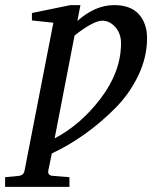

<svg xmlns="http://www.w3.org/2000/svg" viewBox="-116 -514 628 752"><path d="M156 180V218H-96V180L-44 175Q-23 173 -20 155L93 -425L9 -434V-463L160 -494H199L187 -432Q257 -494 331 -494Q396 -494 428 -458Q460 -422 460 -364Q460 -290 425.5 -218Q391 -146 334 -89Q277 -32 215 12Q153 56 87 87L73 155Q70 174 93 175ZM176 -375 98 28Q201 -26 279.5 -130Q358 -234 358 -345Q358 -383 335.5 -408Q313 -433 285 -433Q250 -433 176 -375Z"/></svg>

Font: Veleka
Style: Italic
Weight: 400
Italic angle: -12°
Designer: Stefan Peev, Context Ltd, 2016; SIL International, 1997-2014.
Foundry: Stefan Peev, Context Ltd, 2016
Version: Version 1.000